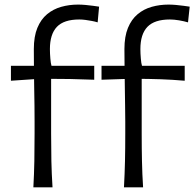

<svg xmlns="http://www.w3.org/2000/svg" viewBox="-20 -804 839 824"><path d="M512 0Q515.2 -58.3 516.4 -112.7Q517.6 -167 517.6 -231.4V-282.5Q517.6 -314.9 516.9 -350.1Q516.3 -385.4 515.8 -423.9Q515.3 -462.5 514.7 -504.7Q514 -547 514 -593.3Q514 -647.5 529.1 -684.2Q544.2 -721 570.6 -743Q596.9 -765.1 631.2 -774.7Q665.4 -784.3 703.3 -784.3Q718.1 -784.3 735.1 -782.8Q752.1 -781.3 768 -779.1Q783.9 -776.9 794.1 -775.4L786.9 -708Q770.3 -713 748.5 -716.7Q726.7 -720.4 709.1 -720.4Q643.2 -720.4 612.8 -688.9Q582.5 -657.3 582.5 -593.4Q582.5 -574.2 584.4 -552.6Q586.2 -531 589.4 -521.7L588.1 -503.1V-231.4Q588.1 -167 589.3 -112.7Q590.4 -58.3 594.1 0ZM415.7 -461.8V-521.7H772.7V-457.5Q719.6 -462.2 668.4 -463.9Q617.1 -465.6 565.4 -465.8H537.5ZM123.2 0Q126.4 -58.3 127.4 -112.7Q128.4 -167 128.4 -231.4V-282.5Q128.4 -314.9 128 -350.1Q127.5 -385.4 126.8 -423.9Q126.1 -462.5 125.7 -504.7Q125.2 -547 125.2 -593.3Q125.2 -647.5 140.3 -684.2Q155.5 -721 182 -743Q208.6 -765.1 242.9 -774.7Q277.1 -784.3 315 -784.3Q329.8 -784.3 346.8 -782.8Q363.8 -781.3 379.5 -779.1Q395.1 -776.9 405.3 -775.4L399.1 -708Q388 -711.5 374.1 -714.1Q360.3 -716.8 346.2 -718.6Q332.2 -720.4 320.3 -720.4Q254.4 -720.4 224.3 -688.9Q194.2 -657.3 194.2 -593.4Q194.2 -574.2 196.1 -552.6Q197.9 -531 201 -521.7L199.4 -503.1V-231.4Q199.4 -167 200.5 -112.7Q201.7 -58.3 205.4 0ZM26.9 -457.5V-521.7H384.4V-461.8Q331.4 -464 279.9 -464.9Q228.3 -465.8 176.6 -465.8H149.2Z"/></svg>

Font: Pinar-VF-FD
Style: Regular
Weight: 300
Designer: Amin Abedi
Version: Version 3.0